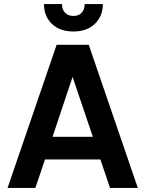

<svg xmlns="http://www.w3.org/2000/svg" viewBox="-20 -919 711 939"><path d="M195 -899H283Q283 -873 298 -857Q313 -841 339 -841Q365 -841 379.5 -857Q394 -873 394 -899H483Q483 -840 444 -802.5Q405 -765 339 -765Q272 -765 233.5 -802.5Q195 -840 195 -899ZM17 0 257 -700H414L654 0H518L471 -139H200L153 0ZM237 -250H434L335 -543Z"/></svg>

Font: Haskoy Bold
Style: Regular
Weight: 700
Designer: Ertekin Erdin
Foundry: Ertekin Erdin
Version: Version 1.500; ttfautohint (v1.8.3)